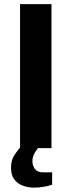

<svg xmlns="http://www.w3.org/2000/svg" viewBox="-20 -706 341 915"><path d="M75.6 0V-686.4H225.4V0ZM142 188.3Q115.5 188.3 90.4 179.5Q65.3 170.8 48.9 150.1Q32.5 129.4 32.5 93.9Q32.5 56.9 49 32.2Q65.5 7.4 84.8 -12H168.9V-8Q157.2 2.4 145.8 21.9Q134.5 41.4 134.5 62Q134.5 82.7 146.3 99Q158.1 115.3 184.9 115.3H228.5V174.1Q209.4 181.1 185.1 184.7Q160.8 188.3 142 188.3Z"/></svg>

Font: Archivo SemiBold
Style: Regular
Weight: 600
Designer: Hector Gatti
Foundry: Omnibus-Type
Version: Version 2.001